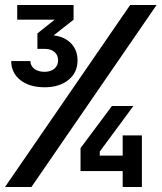

<svg xmlns="http://www.w3.org/2000/svg" viewBox="-24 -750 648 770"><path d="M155 -400Q94 -400 57.5 -429Q21 -458 21 -505H98Q98 -486 113.5 -474Q129 -462 155 -462Q179 -462 194 -474.5Q209 -487 209 -508Q209 -529 194.5 -541.5Q180 -554 156 -554H126V-616L195 -671H45V-730H271V-671L191 -608Q235 -603 261 -576Q287 -549 287 -508Q287 -459 250.5 -429.5Q214 -400 155 -400ZM-4 0 498 -730H604L102 0ZM468 0V-64H299V-156L425 -325H511L376 -142V-126H468V-207H545V0Z"/></svg>

Font: JetBrains Mono NL
Style: Bold
Weight: 700
Monospace: yes
Designer: Philipp Nurullin, Konstantin Bulenkov
Foundry: JetBrains
Version: Version 2.305; ttfautohint (v1.8.4.7-5d5b)